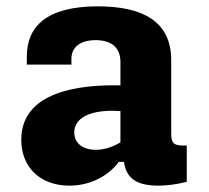

<svg xmlns="http://www.w3.org/2000/svg" viewBox="-20 -573 660 605"><path d="M288 -553C125 -553 64.5 -488 64.5 -395V-369.5H205V-388C205 -425 234.5 -447 282.5 -446.5C327.5 -446 359.5 -426.5 359.5 -377.5V-304C228 -307 47 -284 47 -132.5C47 -44.5 108.5 12 198.5 12C264 12 321 -18 354.5 -63H370.5C377 -18.5 401.5 12 478.5 12C506.5 12 536 8 568.5 0V-114.5C528 -112.5 519.5 -121 519.5 -151.5V-383.5C519.5 -506.5 428.5 -553 288 -553ZM214 -155.5C214 -197 255 -224 334.5 -224L359.5 -223V-124.5C336 -110 309 -101 282 -101C240 -101 214 -122.5 214 -155.5Z"/></svg>

Font: Monaspace Neon ExtraBold
Style: Regular
Weight: 800
Designer: Riley Cran & the Lettermatic Team
Foundry: Lettermatic
Version: Version 1.200 (Monaspace Neon)